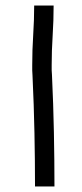

<svg xmlns="http://www.w3.org/2000/svg" viewBox="-20 -670 295 691"><path d="M176 1H106Q106 -91 104 -191.5Q102 -292 97 -398Q96 -407 96 -417Q96 -427 96 -436Q96 -490 99.5 -544.5Q103 -599 103 -650H173Q173 -597 169.5 -542Q166 -487 166 -436Q166 -426 166 -417.5Q166 -409 167 -401Q172 -295 174 -193Q176 -91 176 1Z"/></svg>

Font: Syne
Style: Italic
Weight: 400
Italic angle: -9°
Designer: Lucas Descroix
Foundry: Bonjour Monde
Version: Version 2.000; ttfautohint (v1.8.3)